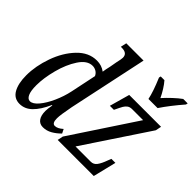

<svg xmlns="http://www.w3.org/2000/svg" viewBox="-169 -1003 1249 1249"><g transform="rotate(45 455.5 -378.0)"><path d="M39 -153Q39 -238 71.5 -330Q104 -422 163 -484Q222 -546 297 -546Q341 -546 374 -521Q377 -544 385 -577L394 -627Q403 -665 403 -678Q403 -719 352 -719H343L352 -760H511L395 -215Q378 -128 378 -96Q378 -51 403 -51Q428 -51 458 -78L472 -50Q448 -25 418 -7.5Q388 10 354 10Q324 10 307.5 -12.5Q291 -35 291 -77Q291 -98 298 -134H294Q262 -63 224.5 -26.5Q187 10 139 10Q89 10 64 -34Q39 -78 39 -153ZM322 -288 359 -465Q351 -483 335 -492.5Q319 -502 301 -502Q252 -502 213 -443Q174 -384 152.5 -301.5Q131 -219 131 -153Q131 -101 143 -75.5Q155 -50 175 -50Q201 -50 230.5 -85Q260 -120 285 -175.5Q310 -231 322 -288ZM489 -39 783 -484H682Q662 -484 649.5 -475Q637 -466 628.5 -451.5Q620 -437 603 -401L601 -397H564L603 -536H896L888 -496L593 -52H734Q759 -52 775 -73.5Q791 -95 806 -137L815 -160H852L813 0H481ZM660 -753 663 -766H697Q714 -747 731.5 -719Q749 -691 761 -665Q785 -692 815 -720Q845 -748 870 -766H911L908 -753Q841 -676 794 -606H710Q699 -661 660 -753Z"/></g></svg>

Font: Noto Serif Cond
Style: Italic
Weight: 400
Width: 3
Italic angle: -12°
Designer: Monotype Design Team
Foundry: Monotype Imaging Inc.
Version: Version 1.001